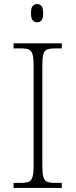

<svg xmlns="http://www.w3.org/2000/svg" viewBox="-20 -928 374 948"><path d="M47 0V-25H84Q109 -25 122 -30.5Q135 -36 140.5 -54.5Q146 -73 146 -109V-605Q146 -642 140.5 -660Q135 -678 122 -683.5Q109 -689 84 -689H47V-714H285V-689H251Q226 -689 212.5 -683.5Q199 -678 194 -660Q189 -642 189 -605V-109Q189 -73 194 -54.5Q199 -36 212.5 -30.5Q226 -25 251 -25H285V0ZM163 -818Q150 -818 141.5 -827.5Q133 -837 133 -863Q133 -889 141.5 -898.5Q150 -908 163 -908Q177 -908 185 -898.5Q193 -889 193 -863Q193 -837 185 -827.5Q177 -818 163 -818Z"/></svg>

Font: Noto Serif Kannada ExtraLight
Style: Regular
Weight: 250
Version: Version 2.003